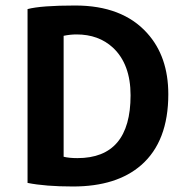

<svg xmlns="http://www.w3.org/2000/svg" viewBox="-20 -665 671 697"><path d="M80 -632Q129 -645 253 -645Q424 -645 514 -545Q591 -460 591 -323Q591 -152 493 -66Q404 12 245 12Q145 12 80 -1ZM211 -96Q231 -91 261 -91Q454 -91 454 -319Q454 -432 390 -492Q338 -540 258 -540Q235 -540 211 -535Z"/></svg>

Font: Tajawal
Style: Bold
Weight: 700
Designer: Boutros Fonts
Foundry: Created by Boutros International 2017
Version: Version 1.700